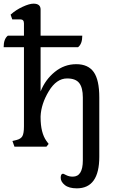

<svg xmlns="http://www.w3.org/2000/svg" viewBox="-23 -802 643 1050"><path d="M199 -750V-607H427Q427 -562 404 -544H199V-302Q225 -367 277 -409Q329 -451 394 -451Q459 -451 489.5 -408Q520 -365 520 -269V55Q520 228 397 228Q354 228 331.5 210Q309 192 309 170Q309 148 322 148Q324 148 339.5 156Q355 164 375 164Q430 164 430 75V-269Q430 -322 410.5 -347.5Q391 -373 344 -373Q286 -373 244 -303.5Q202 -234 199 -166V-160Q199 -76 231 -31L243 -15L231 0H56L45 -31L66 -36Q91 -42 99.5 -57.5Q108 -73 108 -111V-544H-3Q-3 -589 20 -607H108V-674Q108 -696 88 -696H44L35 -722Q64 -748 101 -765Q138 -782 160 -782Q199 -782 199 -750Z"/></svg>

Font: Gabriela
Style: Regular
Weight: 400
Designer: Eduardo Rodriguez Tunni
Foundry: Eduardo Rodriguez Tunni
Version: Version 1.003